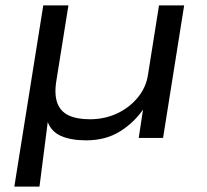

<svg xmlns="http://www.w3.org/2000/svg" viewBox="-20 -510 765 710"><path d="M33 180 140 -490H233L189 -215Q180 -163 191.5 -130.5Q203 -98 233.5 -83.5Q264 -69 312 -69Q368 -69 414 -91Q460 -113 490 -150Q520 -187 527 -232L568 -490H661L583 0H493L510 -112H514Q478 -58 424.5 -24.5Q371 9 299 9Q242 9 205 -7.5Q168 -24 155 -63L157 -62L126 180Z"/></svg>

Font: Nunito Sans 10pt Expanded
Style: Italic
Weight: 400
Width: 7
Italic angle: -9°
Designer: Vernon Adams
Foundry: Vernon Adams
Version: Version 3.101;gftools[0.9.27]